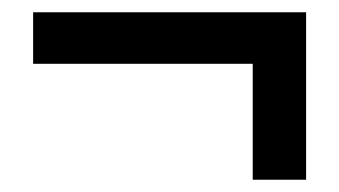

<svg xmlns="http://www.w3.org/2000/svg" viewBox="-20 -392 553 313"><path d="M392 -99V-288H34V-372H479V-99Z"/></svg>

Font: Source Sans 3 ExtraLight SemiBold
Style: Regular
Weight: 600
Version: Version 3.052;hotconv 1.1.0;makeotfexe 2.6.0